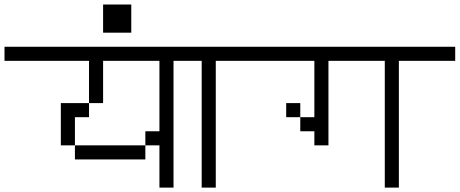

<svg xmlns="http://www.w3.org/2000/svg" viewBox="-20 -895 2040 852"><path d="M1000 -625H750V-62.5H687.5V-250H625V-312.5H687.5V-625H437.5V-437.5H375V-625H0V-687.5H1000ZM250 -437.5H375V-375H312.5V-250H250ZM312.5 -250H625V-187.5H312.5Z M1000 -625H937.5V-62.5H875V-625H750V-687.5H1000Z M562.5 -750H437.5V-875H562.5Z M2000 -625H1750V-62.5H1687.5V-625H1437.5V-250H1375V-312.5H1312.5V-375H1375V-625H1000V-687.5H2000ZM1250 -437.5H1312.5V-375H1250Z"/></svg>

Font: ChillBitmapSE 16px
Style: Regular
Weight: 400
Designer: Designed by Warren2060
Foundry: ChillType
Version: Version 1.000